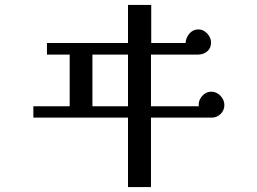

<svg xmlns="http://www.w3.org/2000/svg" viewBox="-20 -763 1040 777"><path d="M498 -333V-542H354V-333ZM888 -338Q888 -317 873 -302Q858 -287 837 -287H591V-6H498V-287H115V-333H262V-542H170V-589H498V-743H592V-589H731Q732 -610 746.5 -627Q761 -644 783 -644Q803 -644 818.5 -627.5Q834 -611 834 -591Q834 -568 818.5 -555Q803 -542 780 -542H591V-333H785Q784 -335 784 -339Q784 -359 799 -375.5Q814 -392 835 -392Q856 -392 872 -375.5Q888 -359 888 -338Z"/></svg>

Font: Kaisei Opti
Style: Regular
Weight: 400
Designer: Font-Kai, 金井和夫
Foundry: KAZUO KANAI
Version: Version 5.003